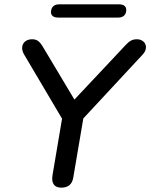

<svg xmlns="http://www.w3.org/2000/svg" viewBox="-20 -858 693 885"><path d="M262 7C294 7 313 -8 318 -41L364 -312L638 -607C668 -639 649 -677 611 -677C589 -677 576 -669 556 -647L323 -399L179 -640C163 -667 151 -677 128 -677C88 -677 70 -643 91 -607L266 -311L222 -50C216 -14 230 7 262 7ZM248 -777H525C548 -777 562 -790 562 -812C562 -829 550 -838 529 -838H251C229 -838 215 -824 215 -802C215 -786 227 -777 248 -777Z"/></svg>

Font: SN Pro Medium
Style: Italic
Weight: 400
Italic angle: -9°
Designer: Tobias Whetton
Foundry: Supernotes
Version: Version 1.001;Glyphs 3.2 (3249)